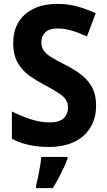

<svg xmlns="http://www.w3.org/2000/svg" viewBox="-20 -744 550 985"><path d="M473 -202Q473 -106 409 -48Q345 10 230 10Q178 10 130.5 0Q83 -10 41 -32V-172Q87 -149 137 -132.5Q187 -116 235 -116Q284 -116 306.5 -137.5Q329 -159 329 -192Q329 -230 297 -254.5Q265 -279 205 -310Q169 -329 132.5 -354.5Q96 -380 72 -420Q48 -460 48 -522Q47 -616 108 -670Q169 -724 275 -724Q327 -724 374 -711.5Q421 -699 471 -676L426 -557Q382 -577 346 -587.5Q310 -598 274 -598Q234 -598 213 -578.5Q192 -559 192 -527Q192 -502 204.5 -484.5Q217 -467 243.5 -450.5Q270 -434 314 -412Q365 -386 400.5 -357.5Q436 -329 454.5 -292Q473 -255 473 -202ZM326 71Q313 106 293.5 145Q274 184 251 221H165V208Q170 189 175.5 162.5Q181 136 185.5 109Q190 82 192 61H326Z"/></svg>

Font: Noto Sans Devanagari UI SemiCondensed
Style: Bold
Weight: 700
Width: 4
Designer: Jelle Bosma - Monotype Design Team
Foundry: Monotype Imaging Inc.
Version: Version 2.004; ttfautohint (v1.8.4.7-5d5b)